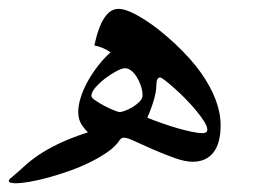

<svg xmlns="http://www.w3.org/2000/svg" viewBox="-20 -463 609 436"><path d="M252 -208.5Q255.9 -208.5 264.4 -211.7Q272.9 -214.8 281.7 -220.2Q290.5 -225.6 297.1 -232.4Q303.7 -239.3 303.7 -246.1Q303.7 -256.8 300 -267.8Q296.4 -278.8 290.8 -287.8Q285.2 -296.9 278.1 -302.5Q271 -308.1 263.7 -308.1Q257.3 -308.1 244.6 -301.5Q231.9 -294.9 219.2 -285.2Q206.5 -275.4 197 -264.6Q187.5 -253.9 187.5 -245.1Q187.5 -241.2 196.3 -235.1Q205.1 -229 216.1 -223.1Q227.1 -217.3 237.8 -212.9Q248.5 -208.5 252 -208.5ZM314.5 -195.8Q328.6 -189.9 346.7 -183.6Q364.7 -177.2 382.3 -172.1Q399.9 -167 415.3 -163.8Q430.7 -160.6 439.5 -160.6Q450.7 -160.6 450.7 -168.5Q450.7 -175.8 443.4 -187.5Q436 -199.2 425 -212.4Q414.1 -225.6 400.9 -239Q387.7 -252.4 375.7 -262.9Q363.8 -273.4 355 -280.3Q346.2 -287.1 343.8 -287.1Q335 -287.1 335 -269Q335 -255.9 329.6 -236.8Q324.2 -217.8 314.5 -195.8ZM194.3 -359.9Q211.9 -442.9 249 -442.9Q260.3 -442.9 275.4 -436.3Q290.5 -429.7 307.9 -418.7Q325.2 -407.7 343.3 -393.3Q361.3 -378.9 378.4 -362.8Q395.5 -346.7 410.4 -330.1Q425.3 -313.5 436 -298.3Q481 -234.4 481 -178.7Q481 -137.7 464.6 -116.7Q448.2 -95.7 417.5 -95.7Q400.4 -95.7 376.5 -104.2Q352.5 -112.8 329.1 -123Q305.7 -133.3 287.1 -141.8Q268.6 -150.4 262.2 -150.4Q254.9 -150.4 251.5 -144.5Q242.7 -130.9 225.1 -118.4Q207.5 -106 185.3 -95Q163.1 -84 138.4 -75.2Q113.8 -66.4 90.6 -60.1Q67.4 -53.7 47.9 -50.3Q28.3 -46.9 16.1 -46.9Q8.8 -46.9 4.4 -48.1Q0 -49.3 0 -51.8Q0 -55.7 6.3 -60.1Q22 -73.2 35.4 -85.7Q48.8 -98.1 67.1 -110.6Q85.4 -123 111.8 -136Q138.2 -148.9 179.7 -162.6Q172.9 -169.4 168.7 -175Q164.6 -180.7 162.1 -186Q159.7 -191.4 158.7 -197Q157.7 -202.6 157.7 -209.5Q157.7 -223.6 163.1 -241Q168.5 -258.3 178.2 -276.4Q188 -294.4 201.4 -312Q214.8 -329.6 231 -344.2Q216.3 -355 194.3 -359.9Z"/></svg>

Font: HM XNiloofar
Style: Regular
Weight: 400
Designer: Hossein Movahhedian
Version: Version 2.8, 2015